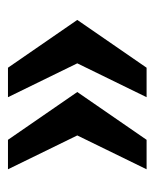

<svg xmlns="http://www.w3.org/2000/svg" viewBox="27 -578 388 482"><g transform="rotate(90 221.0 -337.0)"><path d="M150 -511H224L139 -337L224 -163H150L30 -337ZM331 -511H405L320 -337L405 -163H331L211 -337Z"/></g></svg>

Font: Chivo Black
Style: Regular
Weight: 900
Designer: Hector Gatti
Foundry: Omnibus-Type
Version: Version 1.007